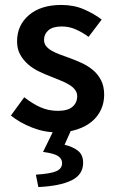

<svg xmlns="http://www.w3.org/2000/svg" viewBox="-20 -523 471 776"><path d="M210 12Q159 12 109.5 -7.5Q60 -27 24 -56L78 -130Q111 -104 143.5 -89.5Q176 -75 214 -75Q254 -75 273 -91.5Q292 -108 292 -134Q292 -149 283 -160.5Q274 -172 259 -181Q244 -190 225 -197.5Q206 -205 187 -213Q163 -222 138 -234Q113 -246 93.5 -263Q74 -280 61.5 -302.5Q49 -325 49 -356Q49 -421 97 -462Q145 -503 228 -503Q279 -503 320 -485Q361 -467 391 -444L338 -374Q312 -393 285.5 -404.5Q259 -416 230 -416Q193 -416 175.5 -400.5Q158 -385 158 -362Q158 -347 166.5 -336.5Q175 -326 189 -318Q203 -310 221.5 -303Q240 -296 260 -289Q285 -280 310 -268.5Q335 -257 355.5 -240Q376 -223 388.5 -198.5Q401 -174 401 -140Q401 -108 388.5 -80.5Q376 -53 352 -32.5Q328 -12 292 0Q256 12 210 12ZM135 233 125 183Q186 179 208.5 168.5Q231 158 231 136Q231 119 215 108Q199 97 154 91L200 -3H270L241 62Q277 71 296.5 87.5Q316 104 316 135Q316 183 269 206Q222 229 135 233Z"/></svg>

Font: Giro Semibold
Style: Regular
Weight: 600
Designer: Paul D. Hunt
Foundry: Adobe Systems Incorporated
Version: Version 1.000;PS 1.0;hotconv 1.0.88;makeotf.lib2.5.647800